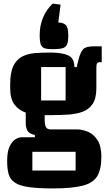

<svg xmlns="http://www.w3.org/2000/svg" viewBox="-20 -859 629 1074"><path d="M20 41Q20 -10 33.5 -39Q47 -68 65.5 -79.5Q84 -91 100 -91H175V-104Q142 -111 133 -129Q124 -147 124 -167V-229Q86 -242 61.5 -273.5Q37 -305 37 -366V-387Q37 -454 55 -490.5Q73 -527 104.5 -543Q136 -559 176.5 -562Q217 -565 262 -565Q326 -565 361 -549.5Q396 -534 396 -484H409L419 -525Q430 -568 445.5 -584Q461 -600 505 -600H549V-511H538Q528 -511 523.5 -505Q519 -499 519 -483V-366Q519 -309 498.5 -278Q478 -247 442.5 -234Q407 -221 361.5 -218Q316 -215 266 -215H230V-191Q230 -161 237 -148Q244 -135 264 -135H413Q440 -135 471.5 -122Q503 -109 525 -76Q547 -43 547 18Q547 87 524.5 125.5Q502 164 443 179.5Q384 195 276 195Q191 195 140 187.5Q89 180 63 162.5Q37 145 28.5 115.5Q20 86 20 41ZM347 -297V-484H210V-297ZM403 -10H161V95H403ZM202 -663Q202 -714 220 -759Q238 -804 275 -839L319 -833L306 -733Q333 -733 347.5 -719.5Q362 -706 362 -663Q362 -627 355 -610.5Q348 -594 329 -589Q310 -584 274 -584Q245 -584 229.5 -589Q214 -594 208 -610.5Q202 -627 202 -663Z"/></svg>

Font: Unlock
Style: Regular
Weight: 400
Designer: Eduardo Rodriguez Tunni
Foundry: Eduardo Rodriguez Tunni
Version: Version 1.003; ttfautohint (v1.8.4.7-5d5b);gftools[0.9.23]